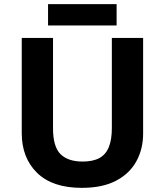

<svg xmlns="http://www.w3.org/2000/svg" viewBox="-20 -948 796 927"><path d="M671 -303Q671 -229 638.5 -169.5Q606 -110 540.5 -75.5Q475 -41 375 -41Q233 -41 159 -113.5Q85 -186 85 -305V-765H236V-328Q236 -240 272 -204Q308 -168 379 -168Q429 -168 460 -185Q491 -202 505.5 -238Q520 -274 520 -329V-765H671ZM543 -928V-825H212V-928Z"/></svg>

Font: Noto Sans Tamil UI
Style: Regular
Weight: 400
Designer: Jelle Bosma - Monotype Design Team
Foundry: Monotype Imaging Inc.
Version: Version 2.004